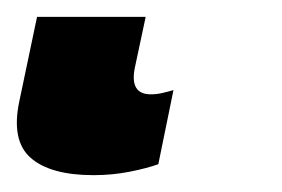

<svg xmlns="http://www.w3.org/2000/svg" viewBox="-47 32 335 228"><path d="M64 240Q13 240 -10.5 219.5Q-34 199 -24 152L-3 52H126L113 113Q107 144 132 144Q139 144 145.5 142.5Q152 141 159 139L141 227Q127 232 106.5 236Q86 240 64 240Z"/></svg>

Font: Noto Sans ExtraBold
Style: Italic
Weight: 800
Italic angle: -12°
Designer: Monotype Design Team
Foundry: Monotype Imaging Inc.
Version: Version 2.013; ttfautohint (v1.8.4.7-5d5b)